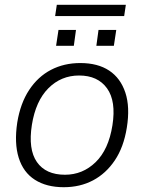

<svg xmlns="http://www.w3.org/2000/svg" viewBox="-20 -773 602 801"><path d="M246 8Q174 8 125.5 -23Q77 -54 58 -115Q39 -176 52 -262Q65 -342 101.5 -397.5Q138 -453 192.5 -481.5Q247 -510 315 -510Q388 -510 435.5 -478.5Q483 -447 503 -386.5Q523 -326 509 -240Q496 -159 459 -104Q422 -49 368 -20.5Q314 8 246 8ZM251 -44Q325 -44 379 -96.5Q433 -149 449 -250Q465 -351 426.5 -404.5Q388 -458 310 -458Q235 -458 182 -405Q129 -352 113 -252Q97 -150 134 -97Q171 -44 251 -44ZM210 -706 217 -753H505L498 -706ZM214 -582 224 -648H297L288 -582ZM382 -582 391 -648H465L455 -582Z"/></svg>

Font: Mulish ExtraLight Light
Style: Italic
Weight: 300
Italic angle: -9°
Version: Version 3.603